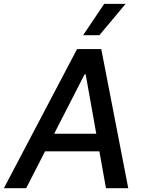

<svg xmlns="http://www.w3.org/2000/svg" viewBox="-41 -984 761 1004"><path d="M-20.6 0 361.9 -727.3H488.6L629.6 0H513.1L478.7 -192.5H194.6L95.9 0ZM242.2 -284.8H462.4L407 -595.2H401.3ZM393.8 -800.1 503.9 -963.8H615.8L479 -800.1Z"/></svg>

Font: Inter P Medium
Style: Italic
Weight: 500
Italic angle: 9.39999°
Designer: Rasmus Andersson
Foundry: rsms
Version: Version 3.018;git-588b23468